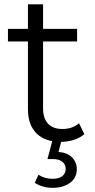

<svg xmlns="http://www.w3.org/2000/svg" viewBox="-20 -661 446 901"><path d="M265 4.7Q191 4.7 151 -35.4Q111.1 -75.5 111.1 -148.4V-640.8H182.1V-152.2Q182.1 -105.7 205.4 -80.7Q228.7 -55.7 272.8 -55.7Q319.7 -55.7 350.9 -82.6L375.6 -31.7Q355.4 -13.3 325.6 -4.3Q295.8 4.7 265 4.7ZM17.3 -466.3V-525.5H341.8V-466.3ZM226.7 220.4Q202.3 220.4 181.8 214.4Q161.2 208.5 143.1 196.8L160.3 159.1Q175.1 168.4 191.6 173.3Q208.1 178.1 226.3 178.1Q256.1 178.1 272.1 165.8Q288.1 153.4 288.1 131.2Q288.1 110.8 272.7 98.1Q257.3 85.3 226.1 85.3H202.8L227 -6.1H269.8L254.5 52Q295.9 55.2 318.1 77.6Q340.4 100 340.4 133.4Q340.4 173.4 308.7 196.9Q277 220.4 226.7 220.4Z"/></svg>

Font: Montserrat Thin
Style: Regular
Weight: 100
Designer: Julieta Ulanovsky
Foundry: Julieta Ulanovsky
Version: Version 9.000